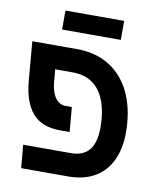

<svg xmlns="http://www.w3.org/2000/svg" viewBox="-87 -851 773 921"><g transform="rotate(10 300.0 -391.0)"><path d="M69 -112.5H301Q361 -112.5 390.5 -148.5Q420 -184.5 420 -259Q420 -276.5 418.5 -296.5Q410 -394 365.5 -444.8Q321 -495.5 242 -495.5H157.5L163 -432.5Q167.5 -384 187.2 -357.5Q207 -331 238 -331H267.5L278 -211H233.5Q141.5 -211 96.2 -263.8Q51 -316.5 42 -420.5L26 -609H244.5Q329.5 -609 393.8 -572.2Q458 -535.5 496.2 -466.8Q534.5 -398 542.5 -303Q544.5 -282.5 544.5 -257.5Q544.5 -177 517 -119Q489.5 -61 436.2 -30.5Q383 0 307.5 0H79ZM157 -781.5H443V-689H157Z"/></g></svg>

Font: JuliaMono SemiBold
Style: Italic
Weight: 600
Italic angle: -9°
Monospace: yes
Designer: cormullion
Foundry: corm
Version: Version 0.056; ttfautohint (v1.8.4)